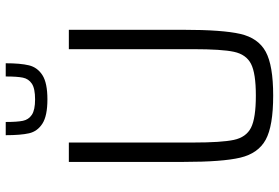

<svg xmlns="http://www.w3.org/2000/svg" viewBox="-168 -774 951 654"><g transform="rotate(-90 307.0 -447.5)"><path d="M82 -298V-688H148V-265Q148 -168 157 -126Q166 -84 198.5 -67.5Q231 -51 308 -51Q384 -51 416 -67.5Q448 -84 457 -125.5Q466 -167 466 -265V-688H532V-298Q532 -165 518 -104Q504 -43 457.5 -17.5Q411 8 308 8Q204 8 157.5 -17.5Q111 -43 96.5 -104Q82 -165 82 -298ZM173 -903H218Q218 -864 222 -844.5Q226 -825 242.5 -814Q259 -803 295 -803Q332 -803 348.5 -814Q365 -825 369 -844.5Q373 -864 373 -903H418Q418 -853 411 -824Q404 -795 377.5 -778Q351 -761 295 -761Q239 -761 212.5 -778Q186 -795 179.5 -823.5Q173 -852 173 -903Z"/></g></svg>

Font: Saira Semi Condensed Light
Style: Regular
Weight: 300
Width: 4
Designer: Hector Gatti with collaboration of the Omnibus-Type team
Foundry: Omnibus-Type
Version: Version 1.001; ttfautohint (v1.8)